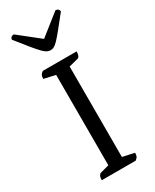

<svg xmlns="http://www.w3.org/2000/svg" viewBox="-224 -935 798 991"><g transform="rotate(-30 175.5 -439.5)"><path d="M67 0Q67 -16 71.5 -25Q76 -34 83 -36L150 -54L135 -38V-602L151 -585L67 -604Q67 -618 71 -626Q75 -634 86 -641H287Q287 -625 283 -616Q279 -607 271 -605L200 -587L217 -604V-39L199 -56L287 -37Q287 -24 283.5 -16Q280 -8 269 0ZM175 -713Q164 -713 154 -718Q144 -723 129.5 -737.5Q115 -752 91 -781.5Q67 -811 28 -860Q28 -868 34 -873.5Q40 -879 50 -879L185 -772H163L298 -879Q309 -879 314.5 -873.5Q320 -868 320 -860Q281 -811 257 -781.5Q233 -752 219 -737.5Q205 -723 195 -718Q185 -713 175 -713Z"/></g></svg>

Font: Pitagon Serif
Style: Regular
Weight: 400
Designer: Travis Tran
Foundry: Pitagon
Version: Version 1.000;gftools[0.9.26]